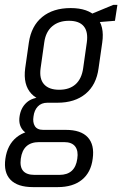

<svg xmlns="http://www.w3.org/2000/svg" viewBox="-41 -580 500 785"><path d="M194 -160Q122 -160 87.5 -196.5Q53 -233 62 -301L77 -406Q87 -474 131.5 -510.5Q176 -547 248 -547Q319 -547 353 -510.5Q387 -474 377 -406L362 -301Q353 -233 309 -196.5Q265 -160 194 -160ZM94 185Q31 185 2 155Q-27 125 -19 69Q-11 12 26.5 -18.5Q64 -49 127 -49H228Q290 -49 318 -18.5Q346 12 338 69Q331 125 294 155Q257 185 195 185ZM202 135Q266 135 275 69Q280 37 266.5 19Q253 1 221 1H119Q53 1 44 69Q35 135 100 135ZM109 -27Q69 -27 51.5 -49Q34 -71 39 -104Q44 -139 67.5 -160.5Q91 -182 131 -182H197L194 -160H153Q128 -160 113.5 -144.5Q99 -129 96 -104Q92 -80 101.5 -64.5Q111 -49 136 -49H178L175 -27ZM201 -213Q243 -213 268 -235.5Q293 -258 299 -301L314 -407Q320 -450 301.5 -472.5Q283 -495 241 -495Q199 -495 172.5 -472.5Q146 -450 140 -407L125 -301Q119 -258 139 -235.5Q159 -213 201 -213ZM311 -514 422 -560H439L429 -495L307 -485Z"/></svg>

Font: Pathway Extreme Condensed ExtraLight
Style: Italic
Weight: 250
Width: 3
Italic angle: -8°
Version: Version 1.001;gftools[0.9.26]